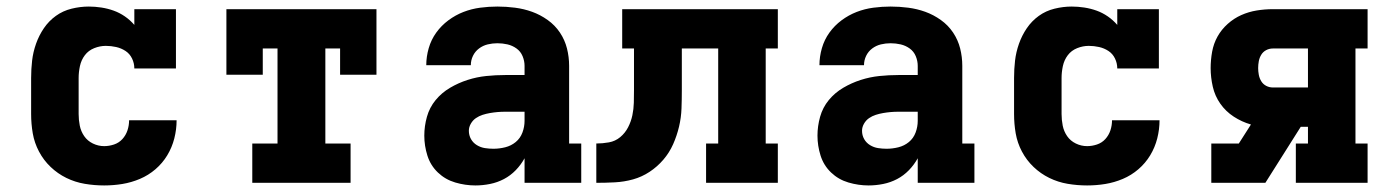

<svg xmlns="http://www.w3.org/2000/svg" viewBox="-20 -558 4240 586"><path d="M298 8Q268 8 238.5 3Q209 -2 182.5 -15Q156 -28 134.5 -48.5Q113 -69 99 -95.5Q85 -122 80 -151Q75 -180 75 -210V-320Q75 -347 78 -373Q81 -399 90 -424.5Q99 -450 114 -472Q129 -494 150.5 -509.5Q172 -525 198.5 -531.5Q225 -538 251 -538Q270 -538 289.5 -535Q309 -532 327 -525.5Q345 -519 361 -508Q377 -497 390 -482V-530H517V-349H390Q390 -365 383 -379.5Q376 -394 363 -402.5Q350 -411 334.5 -414.5Q319 -418 303 -418Q285 -418 267.5 -411Q250 -404 239 -389.5Q228 -375 224 -356.5Q220 -338 220 -320V-210Q220 -192 223.5 -174.5Q227 -157 237 -142.5Q247 -128 263.5 -120Q280 -112 298 -112Q313 -112 328 -117Q343 -122 353.5 -133.5Q364 -145 369 -160Q374 -175 374 -191Q374 -191 374 -191Q374 -191 374 -191Q374 -191 374 -191Q374 -191 374 -191H519Q519 -191 519 -191Q519 -191 519 -191Q519 -163 512 -135.5Q505 -108 490.5 -84Q476 -60 454.5 -41.5Q433 -23 407 -12Q381 -1 353.5 3.5Q326 8 298 8Z M750 0V-120H827V-410H782V-330H671V-530H1129V-330H1018V-410H973V-120H1050V0Z M1431 8Q1400 8 1369.5 -1Q1339 -10 1316.5 -31.5Q1294 -53 1284.5 -83Q1275 -113 1275 -144Q1275 -173 1283 -201.5Q1291 -230 1309.5 -252.5Q1328 -275 1353.5 -290Q1379 -305 1407 -314Q1435 -323 1464 -326Q1493 -329 1522 -329H1581V-357Q1581 -372 1575 -386.5Q1569 -401 1556.5 -410Q1544 -419 1529 -422.5Q1514 -426 1498 -426Q1483 -426 1468.5 -422.5Q1454 -419 1442 -410Q1430 -401 1423.5 -387.5Q1417 -374 1417 -359H1281Q1281 -385 1288.5 -411Q1296 -437 1311.5 -458.5Q1327 -480 1348.5 -496Q1370 -512 1394.5 -521.5Q1419 -531 1445.5 -534.5Q1472 -538 1498 -538Q1525 -538 1552 -534.5Q1579 -531 1604 -522Q1629 -513 1651.5 -497Q1674 -481 1689 -458.5Q1704 -436 1710.5 -410Q1717 -384 1717 -357V-120H1754V0H1581V-75Q1570 -55 1554 -38.5Q1538 -22 1518 -11.5Q1498 -1 1475.5 3.5Q1453 8 1431 8ZM1486 -104Q1504 -104 1522 -108.5Q1540 -113 1554 -124.5Q1568 -136 1574.5 -153.5Q1581 -171 1581 -189V-217H1522Q1510 -217 1498.5 -216Q1487 -215 1475.5 -213Q1464 -211 1453 -207.5Q1442 -204 1432.5 -197.5Q1423 -191 1417 -180.5Q1411 -170 1411 -159Q1411 -145 1417.5 -133.5Q1424 -122 1435.5 -115Q1447 -108 1460 -106Q1473 -104 1486 -104Z M1800 0V-120Q1819 -120 1838.5 -123.5Q1858 -127 1873 -139.5Q1888 -152 1897 -169.5Q1906 -187 1910 -206Q1914 -225 1914.5 -244.5Q1915 -264 1915 -283V-410H1879V-530H2354V-410H2317V-120H2354V0H2135V-120H2172V-410H2061V-283Q2061 -255 2060 -227Q2059 -199 2052.5 -171.5Q2046 -144 2034.5 -118Q2023 -92 2004.5 -70.5Q1986 -49 1962.5 -33.5Q1939 -18 1912 -10.5Q1885 -3 1856.5 -1.5Q1828 0 1800 0Z M2631 8Q2600 8 2569.5 -1Q2539 -10 2516.5 -31.5Q2494 -53 2484.5 -83Q2475 -113 2475 -144Q2475 -173 2483 -201.5Q2491 -230 2509.5 -252.5Q2528 -275 2553.5 -290Q2579 -305 2607 -314Q2635 -323 2664 -326Q2693 -329 2722 -329H2781V-357Q2781 -372 2775 -386.5Q2769 -401 2756.5 -410Q2744 -419 2729 -422.5Q2714 -426 2698 -426Q2683 -426 2668.5 -422.5Q2654 -419 2642 -410Q2630 -401 2623.5 -387.5Q2617 -374 2617 -359H2481Q2481 -385 2488.5 -411Q2496 -437 2511.5 -458.5Q2527 -480 2548.5 -496Q2570 -512 2594.5 -521.5Q2619 -531 2645.5 -534.5Q2672 -538 2698 -538Q2725 -538 2752 -534.5Q2779 -531 2804 -522Q2829 -513 2851.5 -497Q2874 -481 2889 -458.5Q2904 -436 2910.5 -410Q2917 -384 2917 -357V-120H2954V0H2781V-75Q2770 -55 2754 -38.5Q2738 -22 2718 -11.5Q2698 -1 2675.5 3.5Q2653 8 2631 8ZM2686 -104Q2704 -104 2722 -108.5Q2740 -113 2754 -124.5Q2768 -136 2774.5 -153.5Q2781 -171 2781 -189V-217H2722Q2710 -217 2698.5 -216Q2687 -215 2675.5 -213Q2664 -211 2653 -207.5Q2642 -204 2632.5 -197.5Q2623 -191 2617 -180.5Q2611 -170 2611 -159Q2611 -145 2617.5 -133.5Q2624 -122 2635.5 -115Q2647 -108 2660 -106Q2673 -104 2686 -104Z M3298 8Q3268 8 3238.5 3Q3209 -2 3182.5 -15Q3156 -28 3134.5 -48.5Q3113 -69 3099 -95.5Q3085 -122 3080 -151Q3075 -180 3075 -210V-320Q3075 -347 3078 -373Q3081 -399 3090 -424.5Q3099 -450 3114 -472Q3129 -494 3150.5 -509.5Q3172 -525 3198.5 -531.5Q3225 -538 3251 -538Q3270 -538 3289.5 -535Q3309 -532 3327 -525.5Q3345 -519 3361 -508Q3377 -497 3390 -482V-530H3517V-349H3390Q3390 -365 3383 -379.5Q3376 -394 3363 -402.5Q3350 -411 3334.5 -414.5Q3319 -418 3303 -418Q3285 -418 3267.5 -411Q3250 -404 3239 -389.5Q3228 -375 3224 -356.5Q3220 -338 3220 -320V-210Q3220 -192 3223.5 -174.5Q3227 -157 3237 -142.5Q3247 -128 3263.5 -120Q3280 -112 3298 -112Q3313 -112 3328 -117Q3343 -122 3353.5 -133.5Q3364 -145 3369 -160Q3374 -175 3374 -191Q3374 -191 3374 -191Q3374 -191 3374 -191Q3374 -191 3374 -191Q3374 -191 3374 -191H3519Q3519 -191 3519 -191Q3519 -191 3519 -191Q3519 -163 3512 -135.5Q3505 -108 3490.5 -84Q3476 -60 3454.5 -41.5Q3433 -23 3407 -12Q3381 -1 3353.5 3.5Q3326 8 3298 8Z M3677 0V-120H3761L3798 -178Q3770 -186 3745.5 -202Q3721 -218 3704.5 -241.5Q3688 -265 3681.5 -293.5Q3675 -322 3675 -350Q3675 -375 3679.5 -400Q3684 -425 3696 -446.5Q3708 -468 3727 -485Q3746 -502 3768.5 -512Q3791 -522 3815.5 -526Q3840 -530 3865 -530H4154V-410H4117V-120H4154V0H3935V-120H3972V-171H3950L3842 0ZM3865 -291H3972V-410H3865Q3854 -410 3844.5 -405Q3835 -400 3829.5 -391Q3824 -382 3822 -371.5Q3820 -361 3820 -350Q3820 -340 3822 -329.5Q3824 -319 3829.5 -310Q3835 -301 3844.5 -296Q3854 -291 3865 -291Z"/></svg>

Font: Iosevka Curly Slab HvEx
Style: Regular
Weight: 900
Width: 7
Monospace: yes
Designer: Belleve Invis
Foundry: Belleve Invis
Version: Version 11.1.0; ttfautohint (v1.8.3)